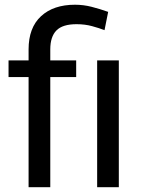

<svg xmlns="http://www.w3.org/2000/svg" viewBox="-20 -780 594 800"><path d="M189.5 0H99.1V-459H15.6V-528.3H99.1V-574.2Q99.1 -664.6 150.9 -712.4Q202.6 -760.3 292.5 -760.3Q327.6 -760.3 361.3 -751.7Q395 -743.2 430.7 -730.5L415.5 -654.3Q393.1 -663.1 363.5 -671.1Q334 -679.2 298.8 -679.2Q240.7 -679.2 215.1 -653.1Q189.5 -627 189.5 -574.2V-528.3H297.4V-459H189.5ZM475.1 -528.3V0H384.8V-528.3Z"/></svg>

Font: Vazirmatn RD UI FD
Style: Regular
Weight: 400
Designer: Saber Rastikerdar
Foundry: Saber Rastikerdar
Version: Version 33.003